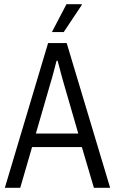

<svg xmlns="http://www.w3.org/2000/svg" viewBox="-20 -890 545 910"><path d="M3 0 208 -686H296L502 0H425L368 -193H132L76 0ZM150 -257H351L285 -485Q282 -495 278 -509.5Q274 -524 269.5 -540Q265 -556 261 -572.5Q257 -589 253 -602H248Q244 -586 238.5 -565Q233 -544 227 -522.5Q221 -501 216 -485ZM226 -738 295 -870H367L368 -867L282 -738Z"/></svg>

Font: Archivo Condensed Light
Style: Regular
Weight: 300
Width: 3
Designer: Hector Gatti
Foundry: Omnibus-Type
Version: Version 2.001